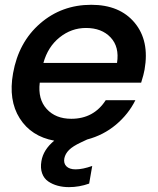

<svg xmlns="http://www.w3.org/2000/svg" viewBox="-20 -580 657 797"><path d="M336.9 -463.9Q276.4 -463.9 227.5 -424.8Q178.7 -385.7 160.2 -318.8H465.8Q476.1 -385.3 439.2 -424.6Q402.3 -463.9 336.9 -463.9ZM350.1 182.1Q308.6 196.8 266.1 196.8Q241.2 196.8 219.5 190.9Q197.8 185.1 180.2 173.1Q162.6 161.1 154.8 139.4Q147 117.7 151.9 88.9Q159.7 41.5 205.1 3.9Q109.4 -13.7 61.8 -88.9Q14.2 -164.1 34.2 -275.9Q57.1 -404.8 146.5 -482.4Q235.8 -560.1 358.9 -560.1Q477.1 -560.1 539.1 -485.4Q601.1 -410.6 580.1 -291Q577.1 -272.5 565.9 -236.8H145Q136.7 -168.5 173.8 -127.7Q210.9 -86.9 275.9 -86.9Q369.1 -86.9 418.9 -164.1H542Q513.2 -106 461.4 -62.5Q409.7 -19 341.8 -1L315.9 11.2Q282.2 26.9 266.6 42.5Q251 58.1 247.1 77.1Q243.2 98.1 255.9 110.6Q268.6 123 293.9 123Q322.8 123 362.8 108.9Z"/></svg>

Font: SVN-Poppins Medium
Style: Italic
Weight: 500
Italic angle: -10°
Designer: Ninad Kale (Devanagari), Jonny Pinhorn (Latin)
Foundry: Indian Type Foundry
Version: Version 3.002 2017